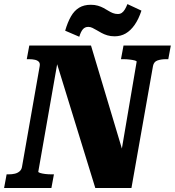

<svg xmlns="http://www.w3.org/2000/svg" viewBox="-46 -937 871 957"><path d="M-25.6 0 -13 -68H-2.6Q14.4 -68 28.4 -71.4Q42.4 -74.8 52.1 -83.5Q61.8 -92.2 63.8 -106.2L151.6 -606Q154.6 -621 147.9 -628.5Q141.2 -636 128.4 -639Q115.6 -642 97.8 -642H87.4L100 -710H407.6L576.8 -145.4L542.4 -84.4L635 -629Q636 -633 626 -635.6Q616 -638.2 601 -640.1Q586 -642 569.8 -642H557L569.6 -710H805.4L792.8 -642H782Q757 -642 738.8 -635.6Q720.6 -629.2 716.6 -608L609.2 0H429L221 -674.8L249.6 -678L144.8 -81Q144.8 -78 154.1 -74.9Q163.4 -71.8 178.6 -69.9Q193.8 -68 210 -68H222.8L210.2 0ZM525.4 -756Q505.4 -756 489.1 -760.9Q472.8 -765.8 460 -772.9Q447.2 -780 435.9 -786.6Q424.6 -793.2 414.6 -798.1Q404.6 -803 394.2 -803Q377.2 -803 366.9 -790.9Q356.6 -778.8 349.2 -753.8L278.8 -784Q291.2 -826.4 307.7 -855.2Q324.2 -884 348.3 -898.6Q372.4 -913.2 406.2 -913.2Q426.4 -913.2 441.9 -908.6Q457.4 -904 470.2 -897.1Q483 -890.2 494 -883.3Q505 -876.4 516.6 -871.8Q528.2 -867.2 541.2 -867.2Q552.8 -867.2 561 -872.8Q569.2 -878.4 576 -889.4Q582.8 -900.4 589.2 -916.6L659 -884Q645 -841.4 625 -812.9Q605 -784.4 580.4 -770.2Q555.8 -756 525.4 -756Z"/></svg>

Font: Roboto Serif 20pt
Style: Italic
Weight: 400
Italic angle: -10°
Designer: Greg Gazdowicz
Foundry: Commercial Type
Version: Version 1.008